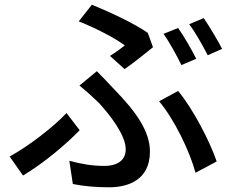

<svg xmlns="http://www.w3.org/2000/svg" viewBox="-20 -760 996 817"><path d="M738 -641 676 -616C702 -579 733 -522 752 -483L815 -510C796 -548 762 -607 738 -641ZM847 -683 785 -657C813 -620 843 -565 864 -525L925 -552C908 -586 872 -646 847 -683ZM510 -466C546 -490 607 -540 631 -559L609 -620C549 -662 446 -709 371 -740L315 -669C387 -641 469 -598 511 -567C498 -556 472 -537 448 -522ZM290 23C334 32 387 37 444 37C525 37 618 6 618 -115C618 -202 558 -286 464 -382C441 -407 417 -432 392 -457L318 -396C347 -373 377 -345 400 -323C446 -273 515 -186 515 -125C515 -72 471 -54 425 -54C372 -54 326 -62 275 -76ZM902 -73C873 -159 801 -297 738 -373L657 -329C722 -252 787 -117 812 -25ZM319 -206 263 -279C207 -219 100 -137 21 -94L78 -13C174 -71 265 -150 319 -206Z"/></svg>

Font: Kinto Sans Med
Style: Regular
Weight: 500
Designer: Authors: Ryoko NISHIZUKA  (kana & ideographs); Paul D. Hunt (Latin, Greek & Cyrillic); Wenlong ZHANG  (bopomofo); Sandol
Foundry: Adobe Systems Incorporated, ookami Inc.
Version: Version 0.001